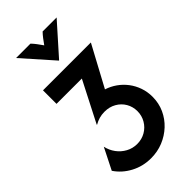

<svg xmlns="http://www.w3.org/2000/svg" viewBox="-262 -696 983 983"><g transform="rotate(-45 229.0 -205.0)"><path d="M203.5 220.8Q144.4 220.8 94.8 194.4Q45.1 168.1 15.3 123.6L73.6 7.6Q80.6 38.9 99 63.9Q117.4 88.9 144.8 103.8Q172.2 118.8 204.9 118.8Q238.2 118.8 265.3 103.1Q292.4 87.5 308.3 60.4Q324.3 33.3 324.3 0.7Q324.3 -31.9 308.7 -58.7Q293.1 -85.4 265.6 -101Q238.2 -116.7 202.8 -116.7Q181.9 -116.7 163.9 -111.5Q145.8 -106.2 129.2 -96.5L127.8 -97.9L241 -318.8H57.6V-416.7H403.5V-415.3L285.4 -195.8Q316 -186.1 342.7 -167.4Q369.4 -148.6 389.2 -122.6Q409 -96.5 420.1 -64.6Q431.2 -32.6 431.2 2.8Q431.2 49.3 413.2 88.9Q395.1 128.5 363.5 158Q331.9 187.5 291 204.2Q250 220.8 203.5 220.8ZM222.9 -466.7 77.1 -631.2H181.2Q193.8 -618.1 203.5 -604.9Q213.2 -591.7 225 -575Q236.8 -591.7 246.9 -604.9Q256.9 -618.1 269.4 -631.2H370.8L224.3 -466.7Z"/></g></svg>

Font: Afacad Flux SemiBold
Style: Regular
Weight: 600
Designer: Kristian Moeller
Foundry: Dicotype
Version: Version 1.100